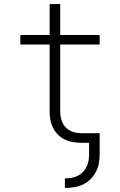

<svg xmlns="http://www.w3.org/2000/svg" viewBox="-20 -702 590 944"><path d="M299 222V175H302Q318 175 333.5 172Q349 169 363 162Q377 155 388 143.5Q399 132 406 117.5Q413 103 415.5 87.5Q418 72 418 56V0H379Q358 0 337.5 -3.5Q317 -7 298.5 -16Q280 -25 265 -40Q250 -55 240.5 -74Q231 -93 227.5 -113.5Q224 -134 224 -155V-483H80V-530H224V-682H276V-530H470V-483H276V-155Q276 -133 282 -112.5Q288 -92 302.5 -76.5Q317 -61 337.5 -54Q358 -47 379 -47H470V56Q470 79 466 101Q462 123 451.5 143Q441 163 425 179Q409 195 389 204.5Q369 214 346.5 218Q324 222 302 222Z"/></svg>

Font: Lode Dark
Style: Regular
Weight: 400
Monospace: yes
Designer: Belleve Invis
Foundry: Belleve Invis
Version: Version 29.2.0; ttfautohint (v1.8.3)